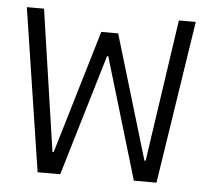

<svg xmlns="http://www.w3.org/2000/svg" viewBox="-44 -587 688 634"><g transform="rotate(5 300.0 -270.0)"><path d="M103 0H178L298 -402H302L422 0H497L580 -540H524L455 -69H451L328 -480H272L150 -71H146L77 -540H20Z"/></g></svg>

Font: CommitMonoV142 ExtLt
Style: Regular
Weight: 200
Monospace: yes
Designer: Eigil Nikolajsen
Foundry: Eigil Nikolajsen
Version: Version 1.142